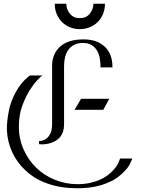

<svg xmlns="http://www.w3.org/2000/svg" viewBox="-20 -984 762 1028"><path d="M335 -964Q335 -935 354 -911Q373 -887 407 -887Q442 -887 461 -911Q480 -935 480 -964H542Q542 -934 531.5 -909Q521 -884 503 -866Q485 -848 460.5 -838Q436 -828 407 -828Q379 -828 354.5 -838Q330 -848 312 -866Q294 -884 283.5 -909Q273 -934 273 -964ZM259 -637Q259 -637 259.5 -646Q260 -655 263 -668.5Q266 -682 273.5 -697.5Q281 -713 295 -728Q339 -773 425 -773Q427 -773 429 -773Q499 -773 540.5 -734.5Q582 -696 582 -626V-623H518V-626Q518 -648 514.5 -670.5Q511 -693 500.5 -711.5Q490 -730 471.5 -742Q453 -754 424 -754Q396 -754 377 -744Q358 -734 346 -717.5Q334 -701 328.5 -678.5Q323 -656 323 -631V-320Q323 -264 288.5 -237.5Q254 -211 201 -211L195 -212H189V-229H192Q193 -229 203.5 -230.5Q214 -232 226.5 -240.5Q239 -249 249 -267.5Q259 -286 259 -320ZM688 -135 686 -129Q686 -128 675 -105Q664 -82 632 -53Q606 -29 575.5 -14Q545 1 513.5 9.5Q482 18 451.5 21Q421 24 395 24Q308 24 237.5 0Q167 -24 116 -72Q71 -114 45.5 -169Q20 -224 17 -286Q17 -286 17 -301Q17 -316 19.5 -340Q22 -364 28.5 -395.5Q35 -427 49 -459.5Q63 -492 85 -523.5Q107 -555 140 -580H208L200 -575Q200 -575 181 -556Q162 -537 140 -502.5Q118 -468 99.5 -418.5Q81 -369 81 -306Q81 -241 106 -184.5Q131 -128 173.5 -86.5Q216 -45 273.5 -21.5Q331 2 395 2Q432 2 461 -4.5Q490 -11 512.5 -20.5Q535 -30 551.5 -42Q568 -54 579 -65Q604 -90 613 -110.5Q622 -131 622 -132V-135ZM533 -396H379L414 -455H565Z"/></svg>

Font: Milkman
Style: Regular
Weight: 300
Designer: Giulia Boggio / Martin Desinde
Version: Version 1.000